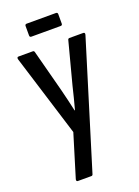

<svg xmlns="http://www.w3.org/2000/svg" viewBox="-150 -853 661 916"><g transform="rotate(-20 181.0 -394.5)"><path d="M81 0Q76 0 74.5 -3Q73 -6 74 -11L140 -227L11 -643Q8 -655 18 -655H90Q96 -655 98 -649L154 -436Q161 -408 168 -379Q175 -350 181 -322H183Q191 -350 198 -379Q205 -408 212 -436L268 -649Q270 -655 276 -655H346Q356 -655 353 -643L157 -6Q155 0 149 0ZM108 -723Q99 -723 99 -732V-780Q99 -789 108 -789H256Q265 -789 265 -780V-732Q265 -723 256 -723Z"/></g></svg>

Font: Sofia Sans Extra Condensed Medium
Style: Regular
Weight: 500
Version: Version 4.100